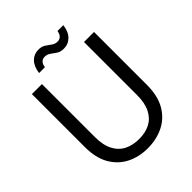

<svg xmlns="http://www.w3.org/2000/svg" viewBox="-240 -992 1136 1136"><g transform="rotate(-45 328.0 -423.5)"><path d="M327 12Q255 12 196.5 -17Q138 -46 103 -105.5Q68 -165 68 -258V-700H152V-257Q152 -189 174.5 -146Q197 -103 237 -83Q277 -63 329 -63Q382 -63 421 -83Q460 -103 482 -146Q504 -189 504 -257V-700H588V-258Q588 -165 553 -105.5Q518 -46 459 -17Q400 12 327 12ZM392 -756Q365 -756 347 -768Q329 -780 313.5 -791.5Q298 -803 277 -803Q261 -803 249.5 -792Q238 -781 235 -758H186Q193 -808 218.5 -833.5Q244 -859 281 -859Q308 -859 325.5 -847.5Q343 -836 359 -824Q375 -812 396 -812Q413 -812 424.5 -823.5Q436 -835 439 -857H488Q482 -808 456 -782Q430 -756 392 -756Z"/></g></svg>

Font: DVN - DM Sans
Style: Regular
Weight: 400
Designer: Colophon Foundry, Jonny Pinhorn
Foundry: Colophon Foundry
Version: Version 4.004;gftools[0.9.30]